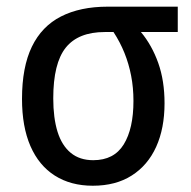

<svg xmlns="http://www.w3.org/2000/svg" viewBox="-20 -559 586 588"><path d="M483.9 -242.7Q483.9 -166 458.3 -109.4Q432.6 -52.7 383.5 -21.5Q334.5 9.8 264.2 9.8Q196.8 9.8 147.9 -21.2Q99.1 -52.2 73.2 -111.6Q47.4 -170.9 47.4 -256.3Q47.4 -353.5 77.6 -416Q107.9 -478.5 166.7 -508.5Q225.6 -538.6 310.1 -538.6H524.4V-460.9H411.6Q445.3 -420.4 464.6 -366.2Q483.9 -312 483.9 -242.7ZM143.1 -257.8Q143.1 -197.8 156.2 -155.5Q169.4 -113.3 196.8 -90.8Q224.1 -68.4 265.6 -68.4Q329.1 -68.4 358.9 -116.7Q388.7 -165 388.7 -250Q388.7 -290.5 381.6 -327.1Q374.5 -363.8 361.1 -397Q347.7 -430.2 327.6 -460.9H300.8Q219.7 -460.9 181.4 -413.1Q143.1 -365.2 143.1 -257.8Z"/></svg>

Font: Open Sans SemiCondensed Medium
Style: Regular
Weight: 500
Width: 4
Designer: Monotype Design Team
Foundry: Monotype Imaging Inc.
Version: Version 3.000